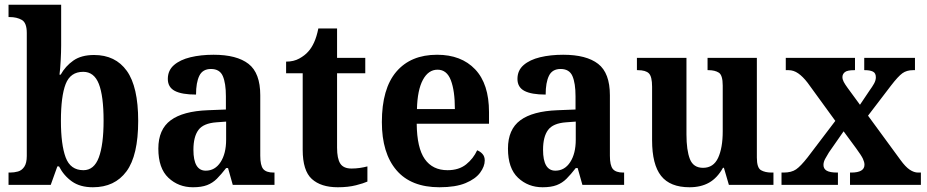

<svg xmlns="http://www.w3.org/2000/svg" viewBox="-20 -780 3912 810"><path d="M372 10Q318 10 283.5 -14.5Q249 -39 229 -78H222L194 0H16V-52H22Q40 -52 56 -56.5Q72 -61 82.5 -76.5Q93 -92 93 -122V-641Q93 -684 72 -696Q51 -708 21 -708H16V-760H238V-588Q238 -561 236 -524Q234 -487 231 -465H236Q256 -501 289.5 -524.5Q323 -548 377 -548Q467 -548 515 -481Q563 -414 563 -270Q563 -124 513.5 -57Q464 10 372 10ZM332 -62Q377 -62 397 -116Q417 -170 417 -271Q417 -375 397 -426Q377 -477 331 -477Q277 -477 257 -425.5Q237 -374 237 -270Q237 -170 257 -116Q277 -62 332 -62Z M794 10Q733 10 690.5 -30Q648 -70 648 -153Q648 -234 700 -272.5Q752 -311 857 -315L933 -318V-374Q933 -429 920 -459Q907 -489 870 -489Q835 -489 821 -460.5Q807 -432 807 -381Q747 -381 717.5 -396.5Q688 -412 688 -447Q688 -483 714 -505.5Q740 -528 783.5 -538.5Q827 -549 881 -549Q979 -549 1028.5 -510.5Q1078 -472 1078 -378V-123Q1078 -82 1090.5 -67Q1103 -52 1134 -52H1138V0H962L942 -71H934Q913 -44 895 -26Q877 -8 853.5 1Q830 10 794 10ZM848 -60Q887 -60 910.5 -96Q934 -132 934 -191V-267L893 -264Q838 -260 817 -231.5Q796 -203 796 -148Q796 -60 848 -60Z M1405 10Q1334 10 1295.5 -25Q1257 -60 1257 -148V-471H1187V-520Q1219 -520 1242.5 -533Q1266 -546 1280 -562Q1294 -577 1305 -601Q1316 -625 1323 -660H1402V-536H1521V-471H1402V-157Q1402 -111 1415.5 -90Q1429 -69 1463 -69Q1481 -69 1498 -71.5Q1515 -74 1530 -78V-14Q1515 -7 1482 1.5Q1449 10 1405 10Z M1834 10Q1714 10 1652.5 -62Q1591 -134 1591 -265Q1591 -406 1652 -477.5Q1713 -549 1824 -549Q1926 -549 1984.5 -487.5Q2043 -426 2043 -307V-258H1738Q1739 -156 1772 -109Q1805 -62 1868 -62Q1916 -62 1946.5 -86.5Q1977 -111 1993 -146Q2006 -141 2015.5 -130.5Q2025 -120 2025 -103Q2025 -78 2005.5 -51.5Q1986 -25 1944 -7.5Q1902 10 1834 10ZM1899 -320Q1899 -397 1882 -441.5Q1865 -486 1826 -486Q1787 -486 1764 -443Q1741 -400 1739 -320Z M2269 10Q2208 10 2165.5 -30Q2123 -70 2123 -153Q2123 -234 2175 -272.5Q2227 -311 2332 -315L2408 -318V-374Q2408 -429 2395 -459Q2382 -489 2345 -489Q2310 -489 2296 -460.5Q2282 -432 2282 -381Q2222 -381 2192.5 -396.5Q2163 -412 2163 -447Q2163 -483 2189 -505.5Q2215 -528 2258.5 -538.5Q2302 -549 2356 -549Q2454 -549 2503.5 -510.5Q2553 -472 2553 -378V-123Q2553 -82 2565.5 -67Q2578 -52 2609 -52H2613V0H2437L2417 -71H2409Q2388 -44 2370 -26Q2352 -8 2328.5 1Q2305 10 2269 10ZM2323 -60Q2362 -60 2385.5 -96Q2409 -132 2409 -191V-267L2368 -264Q2313 -260 2292 -231.5Q2271 -203 2271 -148Q2271 -60 2323 -60Z M2889 10Q2807 10 2769 -38Q2731 -86 2731 -188V-414Q2731 -457 2717.5 -470.5Q2704 -484 2671 -484H2667V-536H2876V-213Q2876 -146 2890.5 -109Q2905 -72 2946 -72Q2990 -72 3009.5 -114Q3029 -156 3029 -226V-419Q3029 -463 3012.5 -473.5Q2996 -484 2969 -484H2965V-536H3173V-115Q3173 -72 3190.5 -62Q3208 -52 3235 -52H3243V0H3055L3034 -72H3030Q3006 -29 2971.5 -9.5Q2937 10 2889 10Z M3277 0V-52H3286Q3319 -52 3338.5 -65.5Q3358 -79 3387 -116L3504 -270L3387 -431Q3367 -457 3347.5 -470.5Q3328 -484 3307 -484H3295V-536H3587V-484H3584Q3554 -484 3544 -475.5Q3534 -467 3534 -455Q3534 -445 3539.5 -434.5Q3545 -424 3556 -409L3608 -338L3649 -399Q3660 -414 3667.5 -427.5Q3675 -441 3675 -454Q3675 -472 3662.5 -478Q3650 -484 3630 -484H3626V-536H3840V-484H3832Q3805 -484 3787 -471Q3769 -458 3739 -419L3642 -292L3779 -105Q3800 -76 3818 -64Q3836 -52 3853 -52H3865V0H3566V-52H3571Q3627 -52 3627 -85Q3627 -96 3620.5 -110Q3614 -124 3592 -154L3539 -226L3477 -137Q3469 -124 3461.5 -110.5Q3454 -97 3454 -84Q3454 -68 3467.5 -60Q3481 -52 3512 -52H3515V0Z"/></svg>

Font: Noto Serif Khmer SemiCondensed
Style: Bold
Weight: 700
Width: 4
Designer: Danh Hong and the Monotype Design Team
Foundry: Monotype Imaging Inc.
Version: Version 2.004; ttfautohint (v1.8.4.7-5d5b)